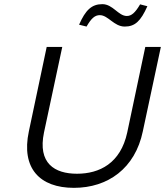

<svg xmlns="http://www.w3.org/2000/svg" viewBox="-20 -896 795 925"><path d="M205 -670 119 -263C81 -85 172 9 336 9C500 9 631 -85 668 -263L755 -670H680L593 -258C561 -109 459 -59 351 -59C243 -59 161 -109 192 -258L280 -670ZM361 -777 397 -768C420 -808 437 -823 461 -823C501 -823 529 -768 581 -768C630 -768 658 -794 690 -866L655 -875C631 -834 613 -819 591 -819C550 -819 524 -876 473 -876C422 -876 392 -848 361 -777Z"/></svg>

Font: LT Wave Text Light Italic
Style: Regular
Weight: 300
Designer: Daniel Lyons
Version: Version 2.5 (Glyphs App)